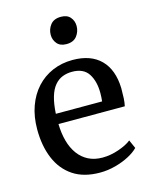

<svg xmlns="http://www.w3.org/2000/svg" viewBox="-120 -872 762 962"><g transform="rotate(-15 261.0 -391.5)"><path d="M278.5 11Q194.5 11 139.2 -26Q84 -63 56.8 -128.5Q29.5 -194 29.5 -279.5Q29.5 -345.5 48.8 -399Q68 -452.5 103 -490.8Q138 -529 185.8 -549.5Q233.5 -570 290.5 -570Q384 -570 435.5 -518.5Q487 -467 490 -370.5Q490 -340.5 488.8 -318Q487.5 -295.5 483.5 -278H139.5Q140.5 -230 151.5 -189.8Q162.5 -149.5 184 -120Q205.5 -90.5 237 -74.5Q268.5 -58.5 310 -58.5Q352 -58.5 395 -73.5Q438 -88.5 460.5 -107L480 -63Q462.5 -44.5 430.8 -27.5Q399 -10.5 359.2 0.2Q319.5 11 278.5 11ZM140 -331H380Q381 -339.5 381.8 -352Q382.5 -364.5 382.5 -374Q382.5 -435 357.2 -474.2Q332 -513.5 272 -513.5Q245.5 -513.5 222.5 -504.5Q199.5 -495.5 181.8 -474.5Q164 -453.5 153.5 -418.2Q143 -383 140 -331ZM282 -654.5Q250 -654.5 233.8 -674Q217.5 -693.5 217.5 -719.5Q217.5 -748.5 235.2 -771.2Q253 -794 289.5 -794H290.5Q322 -794 338.2 -775Q354.5 -756 354.5 -729.5Q354.5 -700.5 336.8 -677.5Q319 -654.5 283 -654.5Z"/></g></svg>

Font: Merriweather Light 18pt
Style: Regular
Weight: 400
Version: Version 2.100